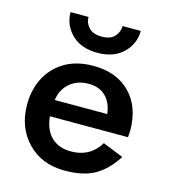

<svg xmlns="http://www.w3.org/2000/svg" viewBox="-104 -755 745 848"><g transform="rotate(15 269.0 -331.5)"><path d="M387 -280Q381 -331 352 -359.5Q323 -388 273 -388Q223 -388 188.5 -359Q154 -330 147 -280ZM145 -205Q151 -143 185 -111Q219 -79 274 -79Q362 -79 406 -152L500 -114Q462 -53 409.5 -21.5Q357 10 269 10Q164 10 99 -57.5Q34 -125 34 -230Q34 -258 38 -279Q53 -366 115 -418Q177 -470 274 -470Q380 -470 442 -407Q504 -344 504 -235Q504 -227 502 -205ZM114 -673H196Q196 -646 215 -625Q234 -604 274 -604Q314 -604 333 -625Q352 -646 352 -673H435Q435 -614 392 -572Q349 -530 274 -530Q199 -530 156.5 -572Q114 -614 114 -673Z"/></g></svg>

Font: Renner* Medium
Style: Medium
Weight: 500
Version: Version 003.000 ; ttfautohint (v0.97) -l 8 -r 50 -G 200 -x 1